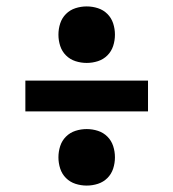

<svg xmlns="http://www.w3.org/2000/svg" viewBox="-20 -639 540 598"><path d="M250 -443Q232 -443 215 -448.5Q198 -454 185.5 -466.5Q173 -479 167.5 -496Q162 -513 162 -531Q162 -549 167.5 -566Q173 -583 185.5 -595.5Q198 -608 215 -613.5Q232 -619 250 -619Q268 -619 285 -613.5Q302 -608 314.5 -595.5Q327 -583 332.5 -566Q338 -549 338 -531Q338 -513 332.5 -496Q327 -479 314.5 -466.5Q302 -454 285 -448.5Q268 -443 250 -443ZM59 -292V-388H441V-292ZM250 -61Q232 -61 215 -66.5Q198 -72 185.5 -84.5Q173 -97 167.5 -114Q162 -131 162 -149Q162 -167 167.5 -184Q173 -201 185.5 -213.5Q198 -226 215 -231.5Q232 -237 250 -237Q268 -237 285 -231.5Q302 -226 314.5 -213.5Q327 -201 332.5 -184Q338 -167 338 -149Q338 -131 332.5 -114Q327 -97 314.5 -84.5Q302 -72 285 -66.5Q268 -61 250 -61Z"/></svg>

Font: iosevka_custom_sans_ss08
Style: Bold
Weight: 700
Designer: Belleve Invis
Foundry: Belleve Invis
Version: Version 10.3.0; ttfautohint (v1.8.3)